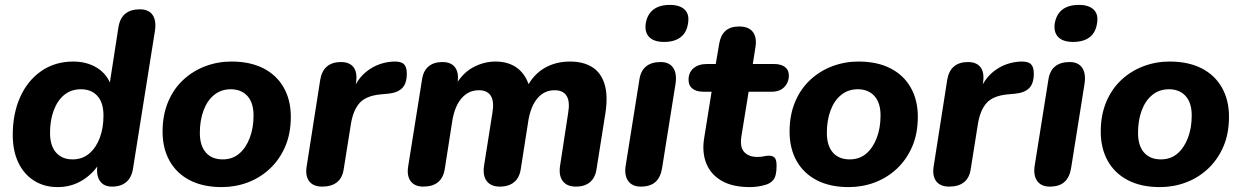

<svg xmlns="http://www.w3.org/2000/svg" viewBox="-20 -752 5065 783"><path d="M215 11Q160 11 118.5 -15.5Q77 -42 54.5 -89.5Q32 -137 32 -202Q32 -288 62 -355.5Q92 -423 148 -462Q204 -501 279 -501Q334 -501 375.5 -475.5Q417 -450 434 -401L426 -402L463 -641Q469 -678 491 -696Q513 -714 550 -714Q586 -714 602 -691.5Q618 -669 612 -627L523 -68Q518 -30 496 -10.5Q474 9 437 9Q402 9 386.5 -15.5Q371 -40 378 -81L385 -125V-85Q357 -41 313 -15Q269 11 215 11ZM276 -102Q316 -102 344 -126Q372 -150 387 -190Q402 -230 402 -281Q402 -333 377.5 -360.5Q353 -388 310 -388Q270 -388 242 -365Q214 -342 199 -301.5Q184 -261 184 -210Q184 -158 208.5 -130Q233 -102 276 -102Z M884 11Q808 11 754 -17Q700 -45 671.5 -96Q643 -147 643 -215Q643 -283 665.5 -336.5Q688 -390 727.5 -426.5Q767 -463 817.5 -482Q868 -501 924 -501Q1000 -501 1054 -473.5Q1108 -446 1137 -395Q1166 -344 1166 -276Q1166 -207 1143 -154Q1120 -101 1080.5 -64Q1041 -27 990.5 -8Q940 11 884 11ZM888 -102Q928 -102 955.5 -125.5Q983 -149 998.5 -189.5Q1014 -230 1014 -281Q1014 -333 989 -360.5Q964 -388 921 -388Q882 -388 853.5 -365Q825 -342 810 -301.5Q795 -261 795 -210Q795 -158 819.5 -130Q844 -102 888 -102Z M1294 9Q1257 9 1240.5 -13.5Q1224 -36 1231 -76L1286 -427Q1292 -463 1313.5 -481Q1335 -499 1370 -499Q1406 -499 1422 -477.5Q1438 -456 1432 -415L1424 -371H1415Q1434 -430 1479.5 -464Q1525 -498 1585 -501Q1615 -502 1627 -490.5Q1639 -479 1639 -452Q1639 -412 1620.5 -393Q1602 -374 1564 -370L1531 -367Q1472 -361 1446 -331.5Q1420 -302 1411 -246L1382 -64Q1377 -27 1354.5 -9Q1332 9 1294 9Z M1706 9Q1671 9 1654.5 -13.5Q1638 -36 1645 -76L1701 -427Q1706 -463 1727.5 -481Q1749 -499 1784 -499Q1820 -499 1836 -477Q1852 -455 1846 -415L1838 -361L1832 -394Q1861 -450 1906 -475.5Q1951 -501 2001 -501Q2056 -501 2092 -472.5Q2128 -444 2142 -388L2128 -395Q2155 -448 2200.5 -474.5Q2246 -501 2305 -501Q2358 -501 2394 -479Q2430 -457 2445 -410.5Q2460 -364 2449 -291L2413 -64Q2408 -28 2386.5 -9.5Q2365 9 2329 9Q2292 9 2275 -13.5Q2258 -36 2264 -76L2297 -291Q2305 -337 2291 -360.5Q2277 -384 2242 -384Q2200 -384 2172.5 -352Q2145 -320 2135 -262L2104 -64Q2099 -28 2077 -9.5Q2055 9 2019 9Q1982 9 1965 -13.5Q1948 -36 1954 -76L1988 -291Q1996 -337 1982 -360.5Q1968 -384 1933 -384Q1891 -384 1863 -352Q1835 -320 1825 -262L1794 -64Q1783 9 1706 9Z M2593 9Q2558 9 2541.5 -14.5Q2525 -38 2532 -79L2587 -424Q2592 -462 2614 -480.5Q2636 -499 2674 -499Q2709 -499 2725 -476Q2741 -453 2735 -411L2680 -66Q2674 -29 2653 -10Q2632 9 2593 9ZM2688 -581Q2648 -581 2628.5 -600Q2609 -619 2613 -654Q2619 -693 2644 -712.5Q2669 -732 2712 -732Q2752 -732 2772 -713Q2792 -694 2786 -658Q2781 -620 2756 -600.5Q2731 -581 2688 -581Z M3038 11Q2967 11 2922.5 -15Q2878 -41 2860 -86.5Q2842 -132 2852 -191L2882 -378H2848Q2820 -378 2804 -390.5Q2788 -403 2788 -426Q2788 -457 2808.5 -474Q2829 -491 2863 -491H2899L2913 -574Q2919 -609 2939 -626.5Q2959 -644 2994 -644Q3033 -644 3050 -622Q3067 -600 3061 -561L3050 -491H3136Q3165 -491 3181 -479Q3197 -467 3197 -444Q3197 -416 3178.5 -397Q3160 -378 3128 -378H3033L3004 -199Q2996 -152 3015 -132Q3034 -112 3068 -112Q3085 -112 3095 -114.5Q3105 -117 3116 -117Q3132 -117 3139.5 -108.5Q3147 -100 3147 -76Q3147 -34 3133.5 -18Q3120 -2 3097 3Q3084 7 3068 9Q3052 11 3038 11Z M3441 11Q3365 11 3311 -17Q3257 -45 3228.5 -96Q3200 -147 3200 -215Q3200 -283 3222.5 -336.5Q3245 -390 3284.5 -426.5Q3324 -463 3374.5 -482Q3425 -501 3481 -501Q3557 -501 3611 -473.5Q3665 -446 3694 -395Q3723 -344 3723 -276Q3723 -207 3700 -154Q3677 -101 3637.5 -64Q3598 -27 3547.5 -8Q3497 11 3441 11ZM3445 -102Q3485 -102 3512.5 -125.5Q3540 -149 3555.5 -189.5Q3571 -230 3571 -281Q3571 -333 3546 -360.5Q3521 -388 3478 -388Q3439 -388 3410.5 -365Q3382 -342 3367 -301.5Q3352 -261 3352 -210Q3352 -158 3376.5 -130Q3401 -102 3445 -102Z M3851 9Q3814 9 3797.5 -13.5Q3781 -36 3788 -76L3843 -427Q3849 -463 3870.5 -481Q3892 -499 3927 -499Q3963 -499 3979 -477.5Q3995 -456 3989 -415L3981 -371H3972Q3991 -430 4036.5 -464Q4082 -498 4142 -501Q4172 -502 4184 -490.5Q4196 -479 4196 -452Q4196 -412 4177.5 -393Q4159 -374 4121 -370L4088 -367Q4029 -361 4003 -331.5Q3977 -302 3968 -246L3939 -64Q3934 -27 3911.5 -9Q3889 9 3851 9Z M4261 9Q4226 9 4209.5 -14.5Q4193 -38 4200 -79L4255 -424Q4260 -462 4282 -480.5Q4304 -499 4342 -499Q4377 -499 4393 -476Q4409 -453 4403 -411L4348 -66Q4342 -29 4321 -10Q4300 9 4261 9ZM4356 -581Q4316 -581 4296.5 -600Q4277 -619 4281 -654Q4287 -693 4312 -712.5Q4337 -732 4380 -732Q4420 -732 4440 -713Q4460 -694 4454 -658Q4449 -620 4424 -600.5Q4399 -581 4356 -581Z M4710 11Q4634 11 4580 -17Q4526 -45 4497.5 -96Q4469 -147 4469 -215Q4469 -283 4491.5 -336.5Q4514 -390 4553.5 -426.5Q4593 -463 4643.5 -482Q4694 -501 4750 -501Q4826 -501 4880 -473.5Q4934 -446 4963 -395Q4992 -344 4992 -276Q4992 -207 4969 -154Q4946 -101 4906.5 -64Q4867 -27 4816.5 -8Q4766 11 4710 11ZM4714 -102Q4754 -102 4781.5 -125.5Q4809 -149 4824.5 -189.5Q4840 -230 4840 -281Q4840 -333 4815 -360.5Q4790 -388 4747 -388Q4708 -388 4679.5 -365Q4651 -342 4636 -301.5Q4621 -261 4621 -210Q4621 -158 4645.5 -130Q4670 -102 4714 -102Z"/></svg>

Font: Nunito ExtraLight ExtraBold
Style: Italic
Weight: 800
Italic angle: -9°
Version: Version 3.602